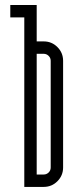

<svg xmlns="http://www.w3.org/2000/svg" viewBox="-20 -734 297 754"><path d="M227.8 -495.2Q227.8 -495.2 227.8 -76.2Q227.8 -44.6 205.5 -22.3Q183.3 0 151.6 0H75.4V-665.6H20.4V-714.3H124.1Q124.1 -714.3 124.1 -571.4Q124.1 -571.4 151.6 -571.4Q183.3 -571.4 205.5 -549.1Q227.8 -526.9 227.8 -495.2ZM124.1 -48.7H151.6Q162.8 -48.7 171 -56.6Q179.1 -64.6 179.1 -76.2V-495.2Q179.1 -506.5 171 -514.6Q162.8 -522.7 151.6 -522.7H124.1Z"/></svg>

Font: Marapfhont
Style: Book
Weight: 400
Version: Version 0.15